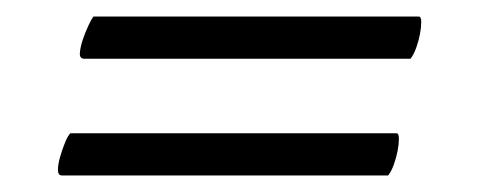

<svg xmlns="http://www.w3.org/2000/svg" viewBox="-20 -377 584 232"><path d="M55 -165H449Q453 -170 456 -178.5Q459 -187 460.5 -195Q462 -203 462 -209.5Q462 -216 459 -216H65Q62 -213 58.5 -204.5Q55 -196 52.5 -187Q50 -178 50 -171.5Q50 -165 55 -165ZM82 -306H476Q480 -311 483 -319.5Q486 -328 487.5 -336Q489 -344 489 -350.5Q489 -357 486 -357H93Q91 -355 87 -346.5Q83 -338 80 -329Q77 -320 76.5 -313Q76 -306 82 -306Z"/></svg>

Font: Vermiglione
Style: Italic
Weight: 400
Italic angle: -11°
Version: Version 1.105